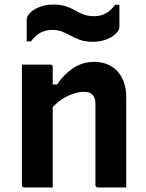

<svg xmlns="http://www.w3.org/2000/svg" viewBox="-20 -821 640 841"><path d="M211 0H87Q76 0 76 -11V-538H200Q211 -538 211 -527V-451H230Q259 -495 300.5 -522.5Q342 -550 392 -550Q457 -550 495 -508Q533 -466 533 -394V0H409Q398 0 398 -11V-366Q398 -419 348 -419Q318 -419 280 -402Q242 -385 211 -352ZM392 -750Q449 -750 484 -800H503V-706Q503 -699 501.5 -694Q500 -689 495 -682Q479 -662 450.5 -650Q422 -638 387 -638Q354 -638 331.5 -646Q309 -654 291 -664Q273 -674 253.5 -682Q234 -690 208 -690Q152 -690 116 -640H97V-733Q97 -747 105 -757Q121 -777 149.5 -789Q178 -801 213 -801Q246 -801 268.5 -793.5Q291 -786 309 -775.5Q327 -765 346.5 -757.5Q366 -750 392 -750Z"/></svg>

Font: Recursive Mn Lnr St
Style: Bold
Weight: 700
Monospace: yes
Version: Version 1.079;hotconv 1.0.112;makeotfexe 2.5.65598; ttfautoh